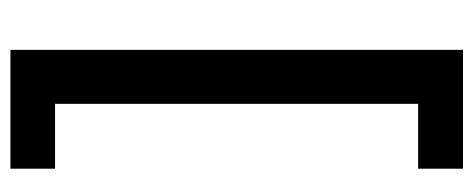

<svg xmlns="http://www.w3.org/2000/svg" viewBox="-291 -463 912 370"><g transform="rotate(-90 165.0 -278.0)"><path d="M24.9 158.2V71.8H149.9V-627.9H24.9V-713.9H253.9V158.2Z"/></g></svg>

Font: Open Sans
Style: SemiBold
Weight: 600
Foundry: Ascender Corporation
Version: Version 1.10